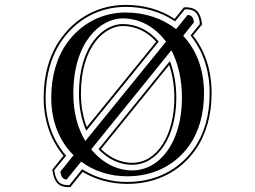

<svg xmlns="http://www.w3.org/2000/svg" viewBox="-20 -709 1040 783"><path d="M499 41C620 41 717 -12 777 -98C821 -161 843 -240 843 -329C843 -451 797 -527 767 -564L804 -609L802 -623C800 -633 798 -640 796 -644C784 -676 758 -677 746 -679H745H730L692 -632C635 -670 566 -689 493 -689C387 -689 293 -641 230 -554C181 -488 158 -402 158 -310C158 -188 208 -111 239 -74L193 -17L196 -3C197 2 199 12 203 21C217 52 240 52 251 54H252H267L317 -8C370 24 433 41 499 41ZM771 -103C709 -15 613 33 498 33C433 33 371 16 318 -17L315 -19L263 46H252C241 44 222 45 210 18C206 10 204 0 203 -5L201 -15L250 -74L247 -77C217 -112 166 -187 166 -310C166 -401 189 -484 236 -549C298 -634 390 -681 493 -681C566 -681 635 -661 691 -624L694 -622L734 -671H745C757 -669 778 -669 789 -641C790 -637 792 -631 794 -622L795 -611L757 -564L759 -562C787 -527 835 -452 835 -329C835 -241 814 -164 771 -103ZM812 -329C812 -428 780 -507 727 -563L771 -618C769 -633 764 -648 745 -648L698 -590C643 -634 571 -658 493 -658C393 -658 310 -611 255 -536C211 -476 189 -397 189 -310C189 -211 224 -131 280 -76L226 -9C229 6 233 23 252 23L311 -50C363 -11 428 10 499 10C609 10 697 -38 752 -116C792 -173 812 -245 812 -329ZM480 -634C549 -634 612 -600 657 -539L328 -134C297 -185 279 -250 279 -327C279 -537 389 -634 480 -634ZM679 -504C706 -452 722 -387 722 -310C722 -131 633 -14 519 -14C457 -14 397 -45 352 -100ZM625 -542C587 -586 536 -611 480 -611C406 -611 302 -529 302 -327C302 -272 312 -223 329 -182L332 -176L627 -539ZM699 -310C699 -365 690 -413 675 -454L673 -460L382 -101L384 -98C423 -58 471 -37 518 -37C626 -37 699 -155 699 -310ZM480 -603C533 -603 580 -580 617 -539L334 -191C319 -230 310 -275 310 -327C310 -526 412 -603 480 -603ZM670 -444C683 -406 691 -361 691 -310C691 -160 622 -45 519 -45C474 -45 430 -64 392 -101Z"/></svg>

Font: Libertinus Serif Initials
Style: Regular
Weight: 400
Designer: Philipp H. Poll, Khaled Hosny
Foundry: Caleb Maclennan
Version: Version 7.050;RELEASE